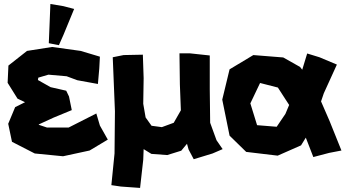

<svg xmlns="http://www.w3.org/2000/svg" viewBox="-20 -757 1706 947"><path d="M472.7 -477.5 377.9 -505.9 237.3 -525.4 113.3 -505.9 21.5 -433.6 17.6 -348.6 66.4 -270.5 103.5 -252.9 54.7 -228.5 20.5 -146.5 39.1 -57.6 151.4 0 291 13.7 421.9 -14.6 511.7 -68.4 472.7 -137.7 455.1 -197.3 318.4 -127.9H211.9L170.9 -141.6L171.9 -143.6L244.1 -176.8L334 -213.9L320.3 -281.2L306.6 -309.6L229.5 -327.1L167 -362.3L168.9 -374L218.8 -388.7L308.6 -380.9L361.3 -361.3L462.9 -342.8L469.7 -419.9ZM228.5 -737.3 224.6 -638.7 220.7 -543.9 270.5 -534.2 293 -585 345.7 -712.9 293 -726.6Z M536.1 -474.6 546.9 -208 544.9 0 529.3 156.2 576.2 163.1 670.9 169.9 686.5 31.2 688.5 -21.5 726.6 2 804.7 7.8 874 -13.7 902.3 -47.9 910.2 -19.5 935.5 28.3 1028.3 0 1078.1 -21.5 1047.9 -65.4 1016.6 -151.4 1014.6 -316.4V-483.4L915 -494.1H865.2L867.2 -340.8L872.1 -212.9L836.9 -151.4L778.3 -129.9L727.5 -136.7L698.2 -177.7L686.5 -245.1L688.5 -371.1L684.6 -487.3L589.8 -485.4Z M1495.1 -493.2 1470.7 -413.1 1460 -426.8 1377 -473.6 1229.5 -485.4 1112.3 -415 1076.2 -265.6 1112.3 -87.9 1194.3 -7.8 1349.6 10.7 1464.8 -40 1488.3 -78.1 1525.4 17.6 1603.5 -2.9 1664.1 -14.6 1605.5 -160.2 1563.5 -256.8 1577.1 -296.9 1641.6 -438.5 1555.7 -474.6ZM1387.7 -267.6 1406.2 -239.3 1387.7 -195.3 1344.7 -131.8 1248 -139.6 1214.8 -247.1 1262.7 -347.7 1350.6 -325.2Z"/></svg>

Font: MaokenAssortedSans-Lite
Style: Lite
Weight: 400
Version: Version 1.400